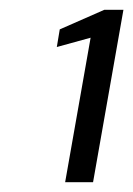

<svg xmlns="http://www.w3.org/2000/svg" viewBox="-20 -724 272 392"><path d="M113 -352 165 -647 96 -628 102 -664 193 -704H232L170 -352Z"/></svg>

Font: DM Sans 28pt Light
Style: Italic
Weight: 300
Italic angle: -10°
Version: Version 4.004;gftools[0.9.30]